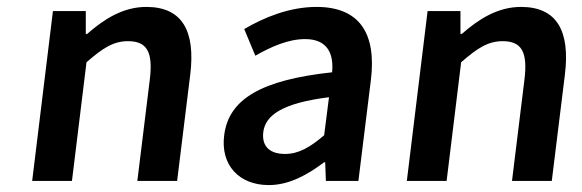

<svg xmlns="http://www.w3.org/2000/svg" viewBox="-20 -523 1683 555"><path d="M73 0H188L230 -343C276 -383 307 -404 350 -404C404 -404 423 -374 413 -293L377 0H492L530 -308C545 -432 508 -503 403 -503C336 -503 281 -468 232 -425H228V-491H133Z M628 -132C617 -46 671 12 757 12C815 12 868 -17 917 -54H920L922 0H1016L1052 -291C1069 -428 1018 -503 895 -503C817 -503 744 -473 686 -439L718 -362C764 -388 813 -410 862 -410C928 -410 945 -366 940 -314C736 -292 641 -237 628 -132ZM741 -141C747 -190 796 -225 931 -242L917 -132C877 -98 844 -78 804 -78C763 -78 736 -97 741 -141Z M1156 0H1271L1313 -343C1359 -383 1390 -404 1433 -404C1487 -404 1506 -374 1496 -293L1460 0H1575L1613 -308C1628 -432 1591 -503 1486 -503C1419 -503 1364 -468 1315 -425H1311V-491H1216Z"/></svg>

Font: Falling Sky
Style: Obl
Weight: 400
Designer: Paul D. Hunt
Foundry: Adobe Systems Incorporated
Version: Version 1.02